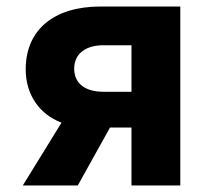

<svg xmlns="http://www.w3.org/2000/svg" viewBox="-20 -570 640 590"><path d="M50 0H219L318 -178H384V0H534V-550H289C145 -550 59 -478 59 -357C59 -279 101 -219 169 -193ZM298 -288C241 -288 208 -314 208 -359C208 -404 242 -431 298 -431H384V-288Z"/></svg>

Font: JetBrains Mono ExtraBold
Style: Regular
Weight: 800
Monospace: yes
Designer: Philipp Nurullin, Konstantin Bulenkov
Foundry: JetBrains
Version: Version 2.305